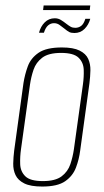

<svg xmlns="http://www.w3.org/2000/svg" viewBox="-20 -677 380 704"><path d="M135 7Q92 7 69 -4.5Q46 -16 37 -35Q28 -54 28.5 -77.5Q29 -101 32 -125L66 -372Q71 -404 82 -434Q93 -464 121.5 -483.5Q150 -503 207 -503Q249 -503 272 -491.5Q295 -480 303.5 -461Q312 -442 311.5 -419Q311 -396 308 -372L274 -125Q270 -93 258.5 -62.5Q247 -32 219 -12.5Q191 7 135 7ZM137 -13Q183 -13 206 -30.5Q229 -48 238 -75Q247 -102 251 -130L284 -367Q288 -395 287 -421.5Q286 -448 268 -465.5Q250 -483 204 -483Q158 -483 135 -465.5Q112 -448 103 -421.5Q94 -395 90 -367L57 -130Q53 -102 54 -75Q55 -48 73 -30.5Q91 -13 137 -13ZM253 -556Q241 -556 234 -559.5Q227 -563 215 -573Q208 -578 199 -585Q190 -592 178 -592Q166 -592 156.5 -584Q147 -576 141 -557H123Q129 -580 144 -595Q159 -610 181 -610Q193 -610 203 -604Q213 -598 223 -590Q232 -583 239 -579Q246 -575 256 -575Q268 -575 277.5 -582Q287 -589 293 -608H311Q305 -586 290 -571Q275 -556 253 -556ZM138 -640 140 -657H311L309 -640Z"/></svg>

Font: Alumni Sans Thin
Style: Italic
Weight: 100
Italic angle: -8°
Designer: Robert E. Leuschke
Foundry: Robert E. Leuschke
Version: Version 1.016